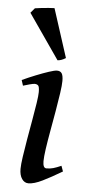

<svg xmlns="http://www.w3.org/2000/svg" viewBox="-53 -746 362 798"><g transform="rotate(5 128.0 -347.5)"><path d="M235.8 -41.5Q189.9 -14.2 155 2.9Q120.1 20 96.7 20Q80.1 20 69.6 4.6Q59.1 -10.7 59.1 -37.1Q59.1 -54.7 64 -88.1Q68.8 -121.6 75.9 -162.4Q83 -203.1 90.1 -243.4Q97.2 -283.7 102.1 -315.4Q106.9 -347.2 106.9 -361.3Q106.9 -383.8 101.6 -388.9Q96.2 -394 86.9 -394Q81.1 -394 66.2 -390.1Q51.3 -386.2 39.1 -382.3L31.7 -405.3Q59.1 -418 88.4 -429.7Q117.7 -441.4 141.4 -449.2Q165 -457 174.8 -457Q188.5 -457 194.6 -447.8Q200.7 -438.5 200.7 -416Q200.7 -398.9 195.8 -364.7Q190.9 -330.6 183.6 -288.6Q176.3 -246.6 168.7 -204.3Q161.1 -162.1 156.2 -128.2Q151.4 -94.2 151.4 -77.1Q151.4 -48.3 166 -48.3Q181.2 -48.3 194.3 -52Q207.5 -55.7 227.5 -64.5ZM207 -512.2Q188.5 -500.5 172.9 -500L43.5 -687L60.5 -707Q68.4 -708.5 84.5 -710.2Q100.6 -711.9 116.9 -713.4Q133.3 -714.8 141.6 -714.8Z"/></g></svg>

Font: Gentium Book Plus
Style: Italic
Weight: 400
Italic angle: -8°
Designer: Victor Gaultney, Annie Olsen, Iska Routamaa, Becca Hirsbrunner
Foundry: SIL International
Version: Version 6.101